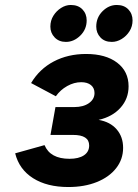

<svg xmlns="http://www.w3.org/2000/svg" viewBox="-20 -740 553 772"><path d="M255 12Q169 12 113 -23.5Q57 -59 41 -123.5L159 -156.5Q182 -101.5 259.5 -101.5Q296.5 -101.5 317.5 -115.5Q338.5 -129.5 338.5 -155Q338.5 -176.5 322.2 -187Q306 -197.5 273.5 -197.5H183L203 -309.5H278.5Q315 -309.5 337.5 -325.2Q360 -341 360 -366Q360 -386 345.8 -397.8Q331.5 -409.5 306.5 -409.5Q278 -409.5 250.5 -394.2Q223 -379 204.5 -353L105 -406Q138.5 -462.5 196 -492.8Q253.5 -523 326 -523Q405 -523 451 -488Q497 -453 497 -393Q497 -343 464.5 -306.8Q432 -270.5 376.5 -258Q423 -250 449 -220Q475 -190 475 -145.5Q475 -99.5 447 -63.8Q419 -28 369.2 -8Q319.5 12 255 12ZM429.5 -571.5Q400.5 -571.5 383.8 -589.5Q367 -607.5 367 -633Q367 -669.5 392.2 -694.8Q417.5 -720 449.5 -720Q479 -720 496 -702.2Q513 -684.5 513 -658Q513 -634 500.8 -614.5Q488.5 -595 469.2 -583.2Q450 -571.5 429.5 -571.5ZM245 -571.5Q217 -571.5 199.8 -589.5Q182.5 -607.5 182.5 -633Q182.5 -657.5 194.8 -677Q207 -696.5 225.8 -708.2Q244.5 -720 264.5 -720Q294.5 -720 311.5 -702.2Q328.5 -684.5 328.5 -658Q328.5 -622 302.8 -596.8Q277 -571.5 245 -571.5Z"/></svg>

Font: Overpass ExtraBold
Style: Italic
Weight: 800
Italic angle: -10°
Designer: Delve Withrington, Dave Bailey, Thomas Jockin
Foundry: Delve Fonts LLC
Version: Version 4.000